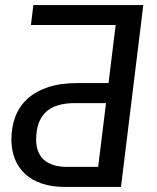

<svg xmlns="http://www.w3.org/2000/svg" viewBox="-20 -737 618 757"><path d="M408 -409.5 436 -638.5H102L111.5 -717H545L457 0H235.5Q184.5 0 145.2 -13.2Q106 -26.5 79.2 -51Q52.5 -75.5 38.8 -110Q25 -144.5 25 -187Q25 -235.5 40.2 -276.2Q55.5 -317 87.2 -346.5Q119 -376 168.2 -392.8Q217.5 -409.5 285.5 -409.5ZM122.5 -185.5Q122.5 -162 129.5 -142.5Q136.5 -123 151.2 -108.8Q166 -94.5 189.2 -86.8Q212.5 -79 245.5 -79H367L398 -330.5H276Q197 -330.5 159.8 -294.2Q122.5 -258 122.5 -185.5Z"/></svg>

Font: Lato Medium
Style: Italic
Weight: 500
Italic angle: -7°
Designer: Lukasz Dziedzic
Foundry: tyPoland Lukasz Dziedzic
Version: Version 2.006; 2014-01-15